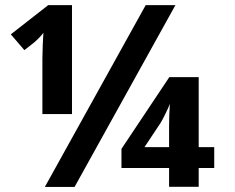

<svg xmlns="http://www.w3.org/2000/svg" viewBox="-20 -734 921 754"><path d="M262.7 -286.1H146.5V-503.9L147.9 -558.6L150.4 -605Q137.2 -587.4 113.8 -566.9L75.7 -537.1L22.5 -599.1L169.4 -713.9H262.7ZM668.9 -713.9 272.9 0H156.2L552.2 -713.9ZM821.3 -74.2H760.3V-0.5H644V-74.2H457V-149.4L645 -431.2H760.3V-156.2H821.3ZM644 -156.2V-236.3Q644 -278.3 647 -326.2Q642.6 -313.5 629.6 -287.1Q616.7 -260.7 609.4 -249.5L547.4 -156.2Z"/></svg>

Font: Samim FD
Style: Bold-FD
Weight: 700
Foundry: DejaVu fonts team - Redesigned by Saber Rastikerdar
Version: Version 4.0.1